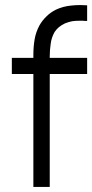

<svg xmlns="http://www.w3.org/2000/svg" viewBox="-20 -739 368 767"><path d="M113.3 -507.8Q113.3 -508.8 113.3 -509.8Q113.3 -510.7 113.3 -512.7Q113.3 -514.6 113.3 -516.6Q113.3 -518.6 113.3 -520.5Q113.3 -551.8 118.2 -581.1Q123 -610.4 137.7 -637.7Q149.4 -658.2 166 -673.8Q181.6 -689.5 203.1 -700.2Q232.4 -713.9 264.6 -716.8Q282.2 -718.8 300.8 -718.8Q314.5 -718.8 328.1 -717.8Q328.1 -715.8 328.1 -714.8Q328.1 -712.9 328.1 -710.9Q328.1 -705.1 328.1 -699.2Q328.1 -693.4 328.1 -687.5Q328.1 -683.6 328.1 -680.7Q328.1 -676.8 328.1 -672.9Q328.1 -668 328.1 -664.1Q328.1 -659.2 328.1 -655.3Q326.2 -655.3 324.2 -655.3Q322.3 -655.3 320.3 -655.3Q314.5 -655.3 309.6 -656.2Q303.7 -656.2 298.8 -656.2Q283.2 -656.2 268.6 -654.3Q253.9 -651.4 239.3 -645.5Q226.6 -639.6 215.8 -630.9Q206.1 -623 198.2 -611.3Q185.5 -588.9 182.6 -564.5Q178.7 -539.1 178.7 -513.7Q178.7 -512.7 178.7 -510.7Q178.7 -508.8 178.7 -507.8Q194.3 -507.8 209 -507.8Q224.6 -507.8 239.3 -507.8Q251 -507.8 262.7 -507.8Q274.4 -507.8 286.1 -507.8Q295.9 -507.8 306.6 -507.8Q317.4 -507.8 328.1 -507.8Q328.1 -505.9 328.1 -503.9Q328.1 -502 328.1 -500Q328.1 -494.1 328.1 -489.3Q328.1 -483.4 328.1 -477.5Q328.1 -473.6 328.1 -469.7Q328.1 -465.8 328.1 -462.9Q328.1 -458 328.1 -453.1Q328.1 -448.2 328.1 -443.4Q326.2 -443.4 324.2 -443.4Q322.3 -443.4 320.3 -443.4Q303.7 -443.4 286.1 -443.4Q269.5 -443.4 252.9 -443.4Q241.2 -443.4 229.5 -443.4Q217.8 -443.4 206.1 -443.4Q199.2 -443.4 192.4 -443.4Q185.5 -443.4 178.7 -443.4Q178.7 -394.5 178.7 -344.7Q178.7 -294.9 178.7 -246.1Q178.7 -210.9 178.7 -175.8Q178.7 -140.6 178.7 -105.5Q178.7 -77.1 178.7 -48.8Q178.7 -20.5 178.7 7.8Q176.8 7.8 174.8 7.8Q173.8 7.8 171.9 7.8Q166 7.8 160.2 7.8Q154.3 7.8 148.4 7.8Q144.5 7.8 140.6 7.8Q136.7 7.8 132.8 7.8Q127.9 7.8 123 7.8Q118.2 7.8 113.3 7.8Q113.3 5.9 113.3 3.9Q113.3 2 113.3 0Q113.3 -51.8 113.3 -102.5Q113.3 -154.3 113.3 -205.1Q113.3 -240.2 113.3 -275.4Q113.3 -310.5 113.3 -345.7Q113.3 -370.1 113.3 -394.5Q113.3 -418.9 113.3 -443.4Q105.5 -443.4 97.7 -443.4Q88.9 -443.4 81.1 -443.4Q74.2 -443.4 68.4 -443.4Q61.5 -443.4 54.7 -443.4Q47.9 -443.4 41 -443.4Q34.2 -443.4 27.3 -443.4Q27.3 -445.3 27.3 -447.3Q27.3 -449.2 27.3 -451.2Q27.3 -457 27.3 -461.9Q27.3 -467.8 27.3 -473.6Q27.3 -477.5 27.3 -480.5Q27.3 -484.4 27.3 -488.3Q27.3 -493.2 27.3 -498Q27.3 -502.9 27.3 -507.8Q29.3 -507.8 30.3 -507.8Q32.2 -507.8 34.2 -507.8Q43.9 -507.8 53.7 -507.8Q63.5 -507.8 73.2 -507.8Q80.1 -507.8 86.9 -507.8Q93.8 -507.8 100.6 -507.8Q102.5 -507.8 104.5 -507.8Q107.4 -507.8 109.4 -507.8Q110.4 -507.8 111.3 -507.8Q112.3 -507.8 113.3 -507.8Z"/></svg>

Font: LeFont
Style: Light
Weight: 300
Designer: Leryon MEDIA
Version: Version 1.0